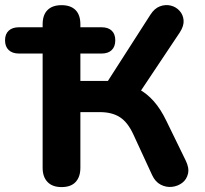

<svg xmlns="http://www.w3.org/2000/svg" viewBox="-40 -734 814 762"><path d="M204.2 8.5Q168 8.5 148.6 -11.8Q129.2 -32 129.2 -68.2V-521.5H35.5Q9 -521.5 -5.5 -535.4Q-20 -549.2 -20 -574Q-20 -598.8 -5.5 -612.2Q9 -625.8 35.5 -625.8H144.8L129.2 -575.5V-637.5Q129.2 -674.8 148.6 -694.1Q168 -713.5 204.2 -713.5Q240.5 -713.5 259.8 -694.1Q279 -674.8 279 -637.5V-575.5L263.5 -625.8H362.8Q389.5 -625.8 403.5 -612.2Q417.5 -598.8 417.5 -574Q417.5 -549.2 403.5 -535.4Q389.5 -521.5 362.8 -521.5H279V-412.8H403L369 -382.8L556.5 -675Q572.5 -700.5 594.5 -708.8Q616.5 -717 637.5 -711.9Q658.5 -706.8 672.6 -691.1Q686.8 -675.5 688.6 -653.6Q690.5 -631.8 674 -606L505 -352.8L429.2 -407Q473.8 -400 508.4 -381.6Q543 -363.2 570.5 -332Q598 -300.8 620.5 -253.8L696.5 -98Q711.5 -68.2 706.2 -45Q701 -21.8 683 -8.2Q665 5.2 642.1 7.6Q619.2 10 597.8 -1.1Q576.2 -12.2 563.8 -39L489 -201Q467 -248.8 435.8 -268.9Q404.5 -289 356.8 -289H279V-68.2Q279 -32 260.2 -11.8Q241.5 8.5 204.2 8.5Z"/></svg>

Font: Nunito ExtraLight
Style: Regular
Weight: 200
Designer: Vernon Adams
Foundry: Vernon Adams
Version: Version 3.602;April 4, 2023;FontCreator 14.0.0.2856 64-bit